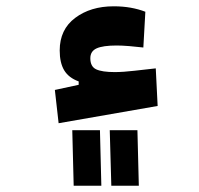

<svg xmlns="http://www.w3.org/2000/svg" viewBox="-20 -367 626 603"><path d="M164.1 20 152.3 -84.5 276.4 -111.3 273.4 -72.3 227.1 -81.5V-111.3Q195.8 -122.6 181.6 -146.2Q167.5 -169.9 167.5 -208.5Q167.5 -274.4 216.1 -310.8Q264.6 -347.2 336.9 -347.2Q365.7 -347.2 390.4 -342.8Q415 -338.4 436.5 -330.1L430.2 -217.8Q410.2 -220.2 386.2 -222.2Q362.3 -224.1 346.7 -224.1Q303.2 -224.1 283.4 -215.1Q263.7 -206.1 263.7 -184.1Q263.7 -157.7 282.2 -149.2Q300.8 -140.6 340.3 -140.6Q366.7 -140.6 402.3 -144.8Q438 -148.9 469.2 -152.3L475.1 -34.2ZM329.6 216.3 324.7 42H411.6L416 216.3ZM211.4 216.3 207 42H293.9L298.3 216.3Z"/></svg>

Font: Cascadia Mono
Style: Regular
Weight: 400
Monospace: yes
Designer: Aaron Bell
Foundry: Saja Typeworks
Version: Version 2404.023